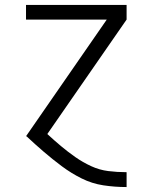

<svg xmlns="http://www.w3.org/2000/svg" viewBox="-20 -550 616 775"><path d="M490 205H491V145H490Q453 145 417 140.5Q381 136 347.5 120.5Q314 105 284 84Q254 63 226 39.5Q198 16 171 -9L491 -471V-530H85V-471H411L85 0H87Q121 32 156.5 62.5Q192 93 229.5 121Q267 149 309 170Q351 191 397 198Q443 205 490 205Z"/></svg>

Font: Iosevka Sparkle Light
Style: Regular
Weight: 300
Designer: Belleve Invis
Foundry: Belleve Invis
Version: Version 4.5.0; ttfautohint (v1.8.3)